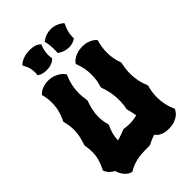

<svg xmlns="http://www.w3.org/2000/svg" viewBox="-274 -1002 1131 1131"><g transform="rotate(-45 291.5 -437.0)"><path d="M259.8 -647.9 256.8 -642.1Q243.2 -610.4 237.1 -579.8Q231 -549.3 231 -519Q231 -489.7 236.8 -460V-453.1Q225.6 -420.9 219.7 -393.6Q213.9 -366.2 213.9 -339.8Q213.9 -322.8 216.3 -305.7Q218.8 -288.6 224.1 -270V-262.2Q210.4 -232.9 204.3 -209Q198.2 -185.1 198.2 -160.2Q213.9 -164.1 228.5 -169.7Q243.2 -175.3 262.2 -182.1L270 -184.1Q282.2 -182.6 293.2 -181.4Q304.2 -180.2 314.9 -180.2Q347.7 -180.2 377.9 -189Q375.5 -203.1 372.6 -218Q369.6 -232.9 365.2 -248L363.8 -253.9Q367.7 -272 369.4 -289.8Q371.1 -307.6 371.1 -326.2Q371.1 -357.9 365.2 -388.4Q359.4 -418.9 348.1 -448.2V-456.1Q355.5 -478.5 358.6 -500.5Q361.8 -522.5 361.8 -544.9Q361.8 -570.8 357.2 -596.2Q352.5 -621.6 342.8 -647.9L339.8 -653.8L344.2 -660.2Q344.7 -660.6 350.1 -667Q355.5 -673.3 367.2 -680.7Q378.9 -688 397.2 -694.1Q415.5 -700.2 441.9 -700.2Q462.4 -700.2 477.8 -695.3Q493.2 -690.4 503.9 -684.6Q514.6 -678.7 520 -673.6Q525.4 -668.5 525.9 -668L530.8 -663.1L528.8 -655.8Q517.1 -612.3 517.1 -570.8Q517.1 -520 535.2 -473.1V-465.8Q525.9 -425.3 525.9 -387.2Q525.9 -325.7 549.8 -269L551.8 -265.1L550.8 -261.2Q539.1 -218.8 539.1 -178.2Q539.1 -147.9 545.2 -118.7Q551.3 -89.4 564 -60.1L565.9 -56.2L564 -50.8Q563.5 -50.3 558.8 -41.7Q554.2 -33.2 542.2 -22.9Q530.3 -12.7 509.8 -4.4Q489.3 3.9 457 3.9Q437 3.9 422.6 0Q408.2 -3.9 397.9 -9.8Q387.7 -15.6 381.6 -22Q375.5 -28.3 372.1 -33.2Q356.9 -28.3 342.5 -22.2Q328.1 -16.1 313 -7.8L307.1 -6.8Q282.2 -6.8 259.5 -6.1Q236.8 -5.4 215.6 -2.2Q194.3 1 173.6 8.1Q152.8 15.1 131.8 27.8L127.9 30.8L123 29.8Q120.1 28.3 112.5 25.6Q105 22.9 95.5 15.4Q85.9 7.8 75.7 -6.6Q65.4 -21 57.1 -45.9Q43.5 -52.2 34.7 -60.3Q25.9 -68.4 20.8 -75.7Q15.6 -83 13.4 -88.1Q11.2 -93.3 11.2 -94.2L9.8 -99.1L12.2 -103Q27.8 -134.3 35.4 -160.9Q43 -187.5 43 -219.2Q43 -231.9 41.7 -245.6Q40.5 -259.3 38.1 -274.9V-280.8Q48.3 -310.1 53.7 -336.4Q59.1 -362.8 59.1 -389.2Q59.1 -406.2 56.4 -423.8Q53.7 -441.4 48.8 -460.9L47.9 -464.8L49.8 -469.2Q64.9 -500 72.5 -530.8Q80.1 -561.5 80.1 -594.2Q80.1 -626 71.8 -660.2L69.8 -667L75.2 -670.9Q75.7 -671.4 80.6 -676.3Q85.4 -681.2 95.2 -686.3Q105 -691.4 119.9 -695.8Q134.8 -700.2 154.8 -700.2Q180.2 -700.2 199.2 -693.1Q218.3 -686 230.7 -677.5Q243.2 -668.9 249.3 -661.6Q255.4 -654.3 255.9 -653.8ZM462.9 -871.1 460 -862.8Q439 -821.3 439 -784.2V-774.9V-769L433.6 -765.1Q411.1 -751 381.8 -751Q363.8 -751 346.4 -756.6Q329.1 -762.2 314.9 -772.9L310.1 -776.9L311 -783.2Q312 -790 312 -796.1Q312 -802.2 312 -809.1Q312 -824.2 310.3 -839.6Q308.6 -855 304.7 -870.1L303.7 -877L310.1 -880.9Q324.2 -892.1 342.8 -897.9Q361.3 -903.8 379.9 -903.8Q401.9 -903.8 421.6 -896.7Q441.4 -889.6 457 -877ZM278.8 -879.9 275.9 -873Q269 -856 265.9 -839.4Q262.7 -822.8 262.7 -807.1Q262.7 -800.3 262.9 -794.2Q263.2 -788.1 264.6 -782.2L265.6 -776.9L261.7 -772.9Q250.5 -761.7 232.7 -755.4Q214.8 -749 193.8 -749Q178.2 -749 163.8 -752.7Q149.4 -756.3 139.6 -763.2L133.8 -766.1L134.8 -773.9Q135.7 -778.3 135.7 -782.5Q135.7 -786.6 135.7 -791Q135.7 -809.1 131.1 -826.9Q126.5 -844.7 115.7 -862.8L111.8 -870.1L117.7 -876Q132.8 -889.6 156.2 -897.2Q179.7 -904.8 206.1 -904.8Q228 -904.8 245.6 -899.7Q263.2 -894.5 272.9 -884.8Z"/></g></svg>

Font: Hanalei Fill
Style: Regular
Weight: 400
Version: Version 1.000